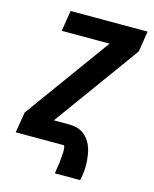

<svg xmlns="http://www.w3.org/2000/svg" viewBox="-131 -822 861 1074"><g transform="rotate(15 300.0 -285.0)"><path d="M292 165Q297 135 301 105Q305 75 306 45L307 44Q307 40 307 35.5Q307 31 306.5 27Q306 23 305.5 19Q305 15 305 11Q305 7 303 3.5Q301 0 297 0H21L41 -120L400 -615H123L142 -735H588L569 -615L210 -120H297Q316 -120 334.5 -116.5Q353 -113 369 -104.5Q385 -96 397.5 -83Q410 -70 419 -55Q428 -40 434 -22.5Q440 -5 443 13Q446 31 447.5 50Q449 69 448.5 88Q448 107 445.5 126.5Q443 146 439 165Z"/></g></svg>

Font: Iosevka SS04 Hv Ex Obl
Style: Regular
Weight: 900
Width: 7
Italic angle: -9°
Monospace: yes
Designer: Belleve Invis
Foundry: Belleve Invis
Version: Version 19.0.0; ttfautohint (v1.8.4)